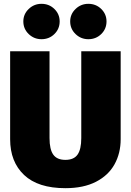

<svg xmlns="http://www.w3.org/2000/svg" viewBox="-20 -964 684 1004"><path d="M611 -236Q611 -163 579 -105Q547 -47 482 -13.5Q417 20 322 20Q179 20 106 -49Q33 -118 33 -236V-696H239V-242Q239 -183 258.5 -155.5Q278 -128 322 -128Q366 -128 385.5 -155.5Q405 -183 405 -242V-696H611ZM292 -852Q292 -813 264.5 -786Q237 -759 197 -759Q158 -759 130 -786Q102 -813 102 -852Q102 -890 130 -917Q158 -944 197 -944Q237 -944 264.5 -917Q292 -890 292 -852ZM537 -852Q537 -813 509.5 -786Q482 -759 442 -759Q403 -759 375 -786Q347 -813 347 -852Q347 -890 375 -917Q403 -944 442 -944Q482 -944 509.5 -917Q537 -890 537 -852Z"/></svg>

Font: FiraGO Heavy
Style: Regular
Weight: 900
Designer: bBox Type
Foundry: bBox Type GmbH
Version: Version 1.001